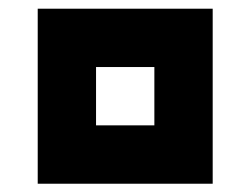

<svg xmlns="http://www.w3.org/2000/svg" viewBox="-20 -704 587 450"><path d="M205.1 -546.9V-410.2H341.8V-546.9ZM68.4 -683.6H478.5V-273.4H68.4Z"/></svg>

Font: DatCub
Style: Bold
Weight: 700
Designer: GGBot
Version: 1.00